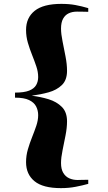

<svg xmlns="http://www.w3.org/2000/svg" viewBox="-20 -830 556 991"><path d="M294.5 141Q201.5 141 158 105.2Q114.5 69.5 114.5 7Q114.5 -27 124 -59.5Q133.5 -92 145.8 -122.5Q158 -153 167.5 -181.2Q177 -209.5 177 -235.5Q177 -260 166.5 -280.5Q156 -301 130.2 -313.5Q104.5 -326 57.5 -326V-352Q104.5 -352 130.2 -362.2Q156 -372.5 166.5 -390.8Q177 -409 177 -432.5Q177 -459 167.5 -487.2Q158 -515.5 145.8 -546Q133.5 -576.5 124 -608.8Q114.5 -641 114.5 -675.5Q114.5 -738.5 159 -774.2Q203.5 -810 296.5 -810Q337 -810 369.2 -804Q401.5 -798 435.5 -788V-769Q426 -769.5 416.2 -769.5Q406.5 -769.5 396.8 -769.8Q387 -770 377 -770Q353 -770 334.5 -761.2Q316 -752.5 305.5 -733.2Q295 -714 295 -682.5Q295 -655 302.8 -616.8Q310.5 -578.5 318.2 -538.5Q326 -498.5 326 -464.5Q326 -416.5 299.2 -390.8Q272.5 -365 230.8 -353.5Q189 -342 143.5 -336Q189 -330.5 230.8 -317.8Q272.5 -305 299.2 -278.2Q326 -251.5 326 -203.5Q326 -170.5 318.2 -131Q310.5 -91.5 302.8 -54Q295 -16.5 295 11.5Q295 43 306.5 62.2Q318 81.5 337.2 90.2Q356.5 99 380.5 99Q390 98.5 399 98.5Q408 98.5 417.2 98.2Q426.5 98 435.5 98V119Q405 127.5 370 134.2Q335 141 294.5 141Z"/></svg>

Font: Merriweather 144pt Black
Style: Regular
Weight: 900
Version: Version 2.100